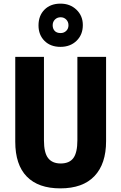

<svg xmlns="http://www.w3.org/2000/svg" viewBox="-20 -1027 667 1057"><path d="M564 -250Q564 -125 500 -57.5Q436 10 312 10Q191 10 127.5 -55Q64 -120 64 -247V-714H222V-254Q222 -186 245 -156.5Q268 -127 314 -127Q362 -127 384 -157Q406 -187 406 -255V-714H564ZM313 -769Q258 -769 225 -802Q192 -835 192 -887Q192 -941 225 -974Q258 -1007 313 -1007Q366 -1007 401 -973.5Q436 -940 436 -889Q436 -836 401.5 -802.5Q367 -769 313 -769ZM314 -845Q332 -845 344.5 -857Q357 -869 357 -888Q357 -907 344.5 -919.5Q332 -932 314 -932Q295 -932 282.5 -919.5Q270 -907 270 -888Q270 -869 281 -857Q292 -845 314 -845Z"/></svg>

Font: Noto Sans Hebrew Condensed ExtraBold
Style: Regular
Weight: 800
Width: 3
Designer: Monotype Design Team
Foundry: Monotype Imaging Inc.
Version: Version 2.004; ttfautohint (v1.8.4.7-5d5b)